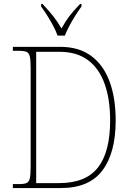

<svg xmlns="http://www.w3.org/2000/svg" viewBox="-20 -951 660 971"><path d="M45 0V-20H77Q102 -20 114.5 -25.5Q127 -31 131 -50Q135 -69 135 -109V-607Q135 -646 131 -664.5Q127 -683 114.5 -688.5Q102 -694 77 -694H45V-714H286Q378 -714 440 -669Q502 -624 533.5 -540.5Q565 -457 565 -342Q565 -178 498 -89Q431 0 288 0ZM279 -25Q414 -25 475.5 -104Q537 -183 537 -342Q537 -448 509.5 -526Q482 -604 425.5 -646.5Q369 -689 280 -689H163V-25ZM271 -771Q263 -794 249 -820.5Q235 -847 218.5 -873Q202 -899 188 -918V-931H195Q228 -896 249 -869.5Q270 -843 291 -807Q311 -843 331 -869.5Q351 -896 385 -931H392V-918Q378 -899 361.5 -873Q345 -847 331 -820.5Q317 -794 308 -771Z"/></svg>

Font: Noto Serif Lao SemiCondensed Thin
Style: Regular
Weight: 100
Width: 4
Designer: Monotype Design Team
Foundry: Monotype Imaging Inc.
Version: Version 2.003; ttfautohint (v1.8.4.7-5d5b)